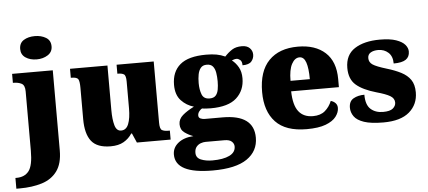

<svg xmlns="http://www.w3.org/2000/svg" viewBox="-87 -917 2892 1298"><g transform="rotate(-5 1359.5 -268.5)"><path d="M188 -619Q143 -619 112.5 -639.5Q82 -660 82 -698Q82 -739 112.5 -758Q143 -777 188 -777Q231 -777 263 -758Q295 -739 295 -698Q295 -660 263 -639.5Q231 -619 188 -619ZM-26 240V167H-19Q37 167 65.5 130Q94 93 94 -7V-410Q94 -452 71.5 -463.5Q49 -475 17 -475H13V-536H289V8Q289 97 251.5 148Q214 199 148 219.5Q82 240 -3 240Z M635 10Q543 10 504 -39.5Q465 -89 465 -189V-402Q465 -445 456.5 -460Q448 -475 410 -475H406V-536H660V-234Q660 -170 671.5 -130Q683 -90 714 -90Q749 -90 764.5 -129Q780 -168 780 -235V-417Q780 -458 766 -466.5Q752 -475 726 -475H722V-536H974V-121Q974 -78 989 -69.5Q1004 -61 1030 -61H1042V0H813L785 -64H780Q758 -30 723 -10Q688 10 635 10Z M1308 233Q1055 233 1055 103Q1055 56 1093.5 25Q1132 -6 1197 -10Q1166 -21 1138.5 -41Q1111 -61 1111 -98Q1111 -133 1140.5 -158.5Q1170 -184 1218 -208Q1168 -222 1132.5 -260Q1097 -298 1097 -366Q1097 -455 1153.5 -503Q1210 -551 1331 -551Q1371 -551 1401 -545.5Q1431 -540 1459 -527Q1484 -554 1510 -570.5Q1536 -587 1576 -587Q1611 -587 1629.5 -568.5Q1648 -550 1648 -524Q1648 -498 1631 -478Q1614 -458 1570 -458Q1570 -485 1557 -495Q1544 -505 1534 -505Q1523 -505 1515 -502Q1507 -499 1501 -497Q1527 -477 1544.5 -446Q1562 -415 1562 -371Q1562 -289 1506.5 -238Q1451 -187 1331 -187Q1321 -187 1301 -188Q1281 -189 1273 -191Q1263 -188 1252.5 -174.5Q1242 -161 1242 -146Q1242 -131 1255 -125Q1268 -119 1285 -119H1405Q1617 -119 1617 37Q1617 128 1541 180.5Q1465 233 1308 233ZM1329 -254Q1357 -254 1370.5 -269Q1384 -284 1388.5 -309.5Q1393 -335 1393 -365Q1393 -396 1388.5 -423Q1384 -450 1370.5 -466.5Q1357 -483 1329 -483Q1302 -483 1288 -466Q1274 -449 1269 -422Q1264 -395 1264 -364Q1264 -320 1276.5 -287Q1289 -254 1329 -254ZM1311 165Q1385 165 1427 144.5Q1469 124 1469 84Q1469 65 1453.5 50.5Q1438 36 1404 36H1275Q1261 36 1243.5 42Q1226 48 1213.5 63Q1201 78 1201 104Q1201 138 1234 151.5Q1267 165 1311 165Z M1965 10Q1823 10 1754.5 -62.5Q1686 -135 1686 -266Q1686 -407 1756 -479Q1826 -551 1953 -551Q2071 -551 2138.5 -489.5Q2206 -428 2206 -309V-254H1882Q1884 -160 1917.5 -117Q1951 -74 2015 -74Q2066 -74 2096.5 -100Q2127 -126 2143 -166Q2162 -161 2174.5 -148Q2187 -135 2187 -115Q2187 -85 2165 -56Q2143 -27 2094.5 -8.5Q2046 10 1965 10ZM2015 -325Q2015 -399 2001.5 -438.5Q1988 -478 1958 -478Q1926 -478 1905 -439Q1884 -400 1884 -325Z M2486 10Q2402 10 2354.5 -6Q2307 -22 2287.5 -49.5Q2268 -77 2268 -109Q2268 -153 2299 -170.5Q2330 -188 2373 -188Q2373 -119 2405.5 -90Q2438 -61 2489 -61Q2537 -61 2556.5 -78Q2576 -95 2576 -117Q2576 -146 2547 -163Q2518 -180 2456 -197Q2365 -223 2319.5 -262.5Q2274 -302 2274 -378Q2274 -467 2338.5 -508.5Q2403 -550 2509 -550Q2578 -550 2619.5 -535.5Q2661 -521 2679.5 -499Q2698 -477 2698 -453Q2698 -417 2672 -399Q2646 -381 2589 -381Q2589 -430 2561 -455.5Q2533 -481 2492 -481Q2461 -481 2441 -469Q2421 -457 2421 -432Q2421 -404 2445.5 -387.5Q2470 -371 2540 -350Q2594 -334 2635 -313Q2676 -292 2698.5 -259.5Q2721 -227 2721 -174Q2721 -92 2662 -41Q2603 10 2486 10Z"/></g></svg>

Font: Noto Serif Ethiopic Black
Style: Regular
Weight: 900
Designer: Monotype Design Team
Foundry: Monotype Imaging Inc.
Version: Version 2.102; ttfautohint (v1.8.4.7-5d5b)